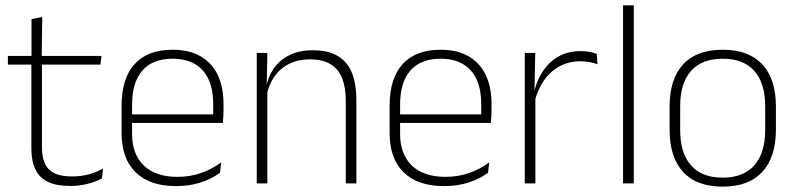

<svg xmlns="http://www.w3.org/2000/svg" viewBox="-20 -684 2968 716"><path d="M242 9.5Q190.5 9.5 158.8 -5.8Q127 -21 112 -52.2Q97 -83.5 97 -130.5V-459H136.5V-134.5Q136.5 -79 162.2 -52.5Q188 -26 249 -26Q279.5 -26 308.8 -33.2Q338 -40.5 364.5 -55.5L360 -18.5Q337 -6 305.8 1.8Q274.5 9.5 242 9.5ZM9.5 -443V-475.5H358.5L354.5 -443ZM97.5 -469.5V-612.5L137.5 -621L135.5 -469.5Z M636.5 10Q538.5 10 486 -41.2Q433.5 -92.5 433.5 -187V-290.5Q433.5 -391.5 482 -445Q530.5 -498.5 623.5 -498.5Q685.5 -498.5 727.8 -474.2Q770 -450 791.8 -404.8Q813.5 -359.5 813.5 -295.5V-278Q813.5 -265.5 813 -252.8Q812.5 -240 811 -225.5H774.5Q775 -245.5 775 -263.2Q775 -281 775 -296Q775 -350.5 757.8 -388Q740.5 -425.5 706.8 -445.2Q673 -465 623.5 -465Q549.5 -465 511 -421Q472.5 -377 472.5 -293V-245V-239V-184.5Q472.5 -147 483.5 -117.5Q494.5 -88 515.8 -67.2Q537 -46.5 568.5 -35.5Q600 -24.5 641.5 -24.5Q688.5 -24.5 729 -38.5Q769.5 -52.5 805 -78.5L800.5 -40Q770 -17 728.2 -3.5Q686.5 10 636.5 10ZM453.5 -225.5V-257.5H801V-225.5Z M1269.5 0V-308Q1269.5 -356 1256.5 -390.5Q1243.5 -425 1214 -443.8Q1184.5 -462.5 1135 -462.5Q1089.5 -462.5 1055.5 -444.5Q1021.5 -426.5 1001 -395.2Q980.5 -364 973.5 -324L962.5 -356H972.5Q978 -394 999 -426Q1020 -458 1057 -477.2Q1094 -496.5 1146 -496.5Q1205.5 -496.5 1241.2 -474.2Q1277 -452 1293 -410.8Q1309 -369.5 1309 -311.5V0ZM937.5 0V-486.5H977L974.5 -362.5L977 -361V0Z M1636 10Q1538 10 1485.5 -41.2Q1433 -92.5 1433 -187V-290.5Q1433 -391.5 1481.5 -445Q1530 -498.5 1623 -498.5Q1685 -498.5 1727.2 -474.2Q1769.5 -450 1791.2 -404.8Q1813 -359.5 1813 -295.5V-278Q1813 -265.5 1812.5 -252.8Q1812 -240 1810.5 -225.5H1774Q1774.5 -245.5 1774.5 -263.2Q1774.5 -281 1774.5 -296Q1774.5 -350.5 1757.2 -388Q1740 -425.5 1706.2 -445.2Q1672.5 -465 1623 -465Q1549 -465 1510.5 -421Q1472 -377 1472 -293V-245V-239V-184.5Q1472 -147 1483 -117.5Q1494 -88 1515.2 -67.2Q1536.5 -46.5 1568 -35.5Q1599.5 -24.5 1641 -24.5Q1688 -24.5 1728.5 -38.5Q1769 -52.5 1804.5 -78.5L1800 -40Q1769.5 -17 1727.8 -3.5Q1686 10 1636 10ZM1453 -225.5V-257.5H1800.5V-225.5Z M1973.5 -305 1960.5 -334 1971 -337.5Q1987.5 -409.5 2032.5 -451.5Q2077.5 -493.5 2145.5 -493.5Q2165 -493.5 2180 -490.2Q2195 -487 2205.5 -483L2208 -444Q2195.5 -449.5 2179 -452.5Q2162.5 -455.5 2143 -455.5Q2083.5 -455.5 2038.5 -417.5Q1993.5 -379.5 1973.5 -305ZM1937 0V-486.5H1976L1973 -338L1976.5 -334.5V0Z M2303.5 0V-664H2343.5V0Z M2675 12Q2577.5 12 2527.2 -43Q2477 -98 2477 -201V-286.5Q2477 -389.5 2527.5 -444Q2578 -498.5 2675 -498.5Q2772 -498.5 2822.8 -444Q2873.5 -389.5 2873.5 -286.5V-201Q2873.5 -98 2822.8 -43Q2772 12 2675 12ZM2675 -21.5Q2752 -21.5 2792.8 -67.2Q2833.5 -113 2833.5 -199.5V-288Q2833.5 -374 2793 -419.5Q2752.5 -465 2675 -465Q2597.5 -465 2557 -419.5Q2516.5 -374 2516.5 -288V-199.5Q2516.5 -113 2557 -67.2Q2597.5 -21.5 2675 -21.5Z"/></svg>

Font: Anek Latin ExtraLight
Style: Regular
Weight: 250
Designer: Yesha Goshar
Foundry: Ek Type
Version: Version 1.003